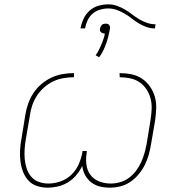

<svg xmlns="http://www.w3.org/2000/svg" viewBox="-20 -857 840 885"><path d="M199 8Q173 8 149.5 0Q126 -8 110 -26Q94 -44 85.5 -67Q77 -90 74 -115Q71 -140 72.5 -166Q74 -192 79 -218L97 -329Q101 -354 110 -379.5Q119 -405 134 -428Q149 -451 171 -469.5Q193 -488 217.5 -499.5Q242 -511 269 -515.5Q296 -520 321 -520V-501Q298 -501 273.5 -497Q249 -493 226.5 -482.5Q204 -472 184.5 -455Q165 -438 151 -417Q137 -396 129 -372.5Q121 -349 118 -326L99 -215Q95 -192 93.5 -169Q92 -146 94 -123.5Q96 -101 103 -80Q110 -59 124 -42.5Q138 -26 159 -18.5Q180 -11 203 -11Q231 -11 259.5 -21Q288 -31 309.5 -52Q331 -73 343 -100.5Q355 -128 360 -156V-161H380V-156Q375 -128 378 -100.5Q381 -73 396 -52Q411 -31 436.5 -21Q462 -11 490 -11Q511 -11 533 -17Q555 -23 574 -37Q593 -51 607 -69.5Q621 -88 630.5 -109Q640 -130 646 -151.5Q652 -173 656 -194L674 -305Q678 -330 679 -355Q680 -380 674 -403Q668 -426 655 -445.5Q642 -465 623 -478Q604 -491 580 -496Q556 -501 532 -501L531 -520Q559 -520 586 -514.5Q613 -509 634.5 -494.5Q656 -480 671 -458.5Q686 -437 693.5 -411.5Q701 -386 700 -358Q699 -330 695 -302L676 -191Q672 -167 665.5 -143.5Q659 -120 647.5 -97Q636 -74 619 -53.5Q602 -33 580.5 -18.5Q559 -4 534.5 2Q510 8 486 8Q462 8 440 2.5Q418 -3 400.5 -16.5Q383 -30 372.5 -49.5Q362 -69 359 -92Q348 -69 331.5 -49.5Q315 -30 293 -16.5Q271 -3 247 2.5Q223 8 199 8ZM372 -726H351Q355 -748 365 -770Q375 -792 393 -808Q411 -824 434 -830.5Q457 -837 479 -837Q500 -837 519.5 -830Q539 -823 556 -813Q573 -803 588.5 -791Q604 -779 620.5 -769Q637 -759 656.5 -752Q676 -745 697 -745L694 -726Q673 -726 654 -733Q635 -740 618.5 -750Q602 -760 587 -772Q572 -784 555 -794Q538 -804 519 -811Q500 -818 479 -818Q460 -818 441 -812.5Q422 -807 407 -794Q392 -781 383.5 -762.5Q375 -744 372 -726ZM437 -593 421 -602Q426 -609 430 -616Q434 -623 437.5 -630.5Q441 -638 444.5 -645.5Q448 -653 451.5 -662Q455 -671 457 -678Q459 -685 461 -690L463 -703H460Q455 -703 452 -704.5Q449 -706 445.5 -708.5Q442 -711 441 -716Q440 -721 441 -724V-726Q442 -730 444 -734Q446 -738 449 -741.5Q452 -745 457 -746.5Q462 -748 466 -748H468Q473 -748 476 -747Q479 -746 482 -743Q485 -740 486.5 -735.5Q488 -731 487 -728V-726Q485 -716 483 -706Q481 -696 478.5 -686Q476 -676 472.5 -665.5Q469 -655 464.5 -643.5Q460 -632 455.5 -623Q451 -614 447 -608Z"/></svg>

Font: Iosevka Aile Thin Oblique
Style: Regular
Weight: 100
Italic angle: -9°
Designer: Belleve Invis
Foundry: Belleve Invis
Version: Version 31.1.0; ttfautohint (v1.8.4)